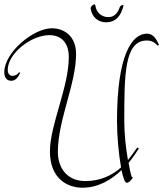

<svg xmlns="http://www.w3.org/2000/svg" viewBox="-20 -832 762 896"><path d="M621 -144C610 -130 596 -108 577 -85C567 -143 560 -210 560 -264C560 -482 560 -643 665 -643C690 -643 703 -632 716 -619L722 -623C712 -644 698 -675 666 -675C595 -675 526 -574 526 -268C526 -196 534 -111 545 -51C506 -16 452 13 378 13C293 13 250 -49 250 -123C250 -272 335 -440 335 -580C335 -664 279 -700 222 -700C135 -700 0 -587 0 -495C0 -477 7 -455 32 -455C55 -455 67 -476 74 -492L69 -495C62 -484 50 -478 38 -478C22 -478 16 -493 16 -505C16 -583 126 -668 210 -668C272 -668 301 -626 301 -566C301 -424 213 -250 213 -125C213 2 295 44 365 44C440 44 502 5 547 -38C555 -2 563 21 571 21C583 21 599 2 599 -4C599 -5 598 -6 597 -6H595C589 -24 584 -47 580 -72C603 -100 619 -125 628 -139ZM403 -793C409 -750 440 -728 474 -728C520 -728 544 -757 556 -804C558 -813 543 -808 539 -799C531 -775 516 -752 485 -752C461 -752 430 -768 425 -806C425 -821 401 -802 403 -793Z"/></svg>

Font: Stalemate
Style: Regular
Weight: 400
Designer: Astigmatic (AOETI)
Foundry: Astigmatic (AOETI)
Version: Version 001.000